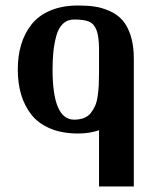

<svg xmlns="http://www.w3.org/2000/svg" viewBox="-20 -470 572 690"><path d="M335.9 -2Q301.8 9.8 261.2 9.8Q203.1 9.8 160.2 -8.3Q117.2 -26.4 92.3 -58.6Q67.4 -90.8 55.7 -131.1Q43.9 -171.4 43.9 -220.2Q43.9 -269 55.9 -309.3Q67.9 -349.6 93 -381.8Q118.2 -414.1 160.9 -432.1Q203.6 -450.2 261.2 -450.2Q294.4 -450.2 320.8 -446.3Q347.2 -442.4 374.5 -430.2Q401.9 -418 419.9 -397.7Q438 -377.4 449.5 -342.3Q460.9 -307.1 460.9 -259.8V200.2H335.9ZM335.9 -210V-292Q335.9 -337.9 327.1 -361.1Q318.4 -384.3 300.3 -392.1Q282.2 -399.9 246.1 -399.9Q222.2 -399.9 206.1 -384.5Q189.9 -369.1 182.4 -341.1Q174.8 -313 171.9 -284.9Q168.9 -256.8 168.9 -220.2Q168.9 -40 246.1 -40Q266.1 -40 281.5 -45.9Q296.9 -51.8 306.4 -64Q315.9 -76.2 322 -90.1Q328.1 -104 331.1 -125.2Q334 -146.5 335 -165Q335.9 -183.6 335.9 -210Z"/></svg>

Font: Pfennig
Style: Bold
Weight: 700
Version: Version 20120410 ; ttfautohint (v0.8)